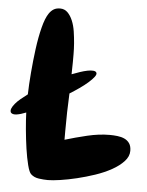

<svg xmlns="http://www.w3.org/2000/svg" viewBox="-83 -768 639 834"><g transform="rotate(5 236.5 -351.5)"><path d="M326.2 -460.9Q330.1 -454.1 321.3 -442.4Q312.5 -430.7 296.4 -416.5Q280.3 -402.3 259.3 -387.7Q238.3 -373 217.8 -360.4Q215.8 -319.3 214.8 -278.3Q213.9 -237.3 213.9 -196.3V-158.2Q258.8 -171.9 310.1 -184.1Q361.3 -196.3 408.2 -196.3Q424.8 -196.3 441.9 -194.3Q459 -192.4 472.7 -186Q486.3 -179.7 494.6 -167.5Q502.9 -155.3 502.9 -134.8Q502.9 -110.4 482.9 -88.9Q462.9 -67.4 431.2 -49.8Q399.4 -32.2 360.4 -19Q321.3 -5.9 282.7 3.4Q244.1 12.7 210.4 17.6Q176.8 22.5 157.2 22.5Q138.7 22.5 117.7 19.5Q96.7 16.6 83 3.9Q74.2 -3.9 66.4 -34.7Q58.6 -65.4 52.7 -105.5Q46.9 -145.5 43 -188Q39.1 -230.5 38.1 -261.7Q14.6 -252 -3.4 -249.5Q-21.5 -247.1 -28.3 -255.9Q-32.2 -263.7 -28.3 -273.4Q-24.4 -283.2 -15.1 -294.4Q-5.9 -305.7 8.3 -317.4Q22.5 -329.1 38.1 -340.8Q39.1 -382.8 43.5 -436Q47.9 -489.3 54.7 -540.5Q61.5 -591.8 72.3 -634.3Q83 -676.8 97.7 -698.2Q106.4 -710.9 117.7 -717.8Q128.9 -724.6 145.5 -724.6Q165 -724.6 178.2 -711.4Q191.4 -698.2 200.2 -677.2Q209 -656.2 212.9 -630.4Q216.8 -604.5 218.8 -579.1Q220.7 -553.7 220.7 -532.2Q220.7 -510.7 220.7 -498Q220.7 -484.4 220.2 -471.2Q219.7 -458 219.7 -444.3Q237.3 -451.2 254.9 -457Q272.5 -462.9 287.1 -465.8Q301.8 -468.8 312.5 -467.8Q323.2 -466.8 326.2 -460.9Z"/></g></svg>

Font: Chewy
Style: Regular
Weight: 400
Designer: Squid
Foundry: Font Diner, Inc DBA Sideshow
Version: Version 1.000